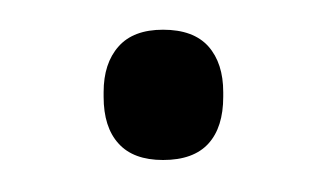

<svg xmlns="http://www.w3.org/2000/svg" viewBox="-20 -328 214 126"><path d="M87 -223Q67.5 -223 57.8 -233.8Q48 -244.5 48 -264.5V-267.5Q48 -286.5 57.8 -297.5Q67.5 -308.5 87 -308.5Q107 -308.5 116.8 -297.5Q126.5 -286.5 126.5 -267.5V-264.5Q126.5 -244.5 116.8 -233.8Q107 -223 87 -223Z"/></svg>

Font: Anek Tamil Light
Style: Regular
Weight: 300
Designer: Aadarsh Rajan (Tamil), Yesha Goshar (Latin)
Foundry: Ek Type
Version: Version 1.003